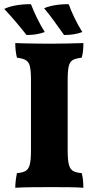

<svg xmlns="http://www.w3.org/2000/svg" viewBox="-35 -882 449 905"><path d="M111 -506Q111 -548 106 -569Q101 -590 86.5 -598.5Q72 -607 45 -610Q37 -640 37 -679Q54 -678 83.5 -677.5Q113 -677 145 -676.5Q177 -676 201 -676Q236 -676 282 -677Q328 -678 358 -679Q358 -660 356.5 -643.5Q355 -627 350 -610Q322 -607 308 -599Q294 -591 289 -569.5Q284 -548 284 -506V-172Q284 -129 289.5 -107Q295 -85 309 -76.5Q323 -68 350 -66Q354 -54 356 -34.5Q358 -15 358 3Q333 1 293.5 0.5Q254 0 208 0Q162 0 115.5 0.5Q69 1 37 3Q37 -14 39.5 -33.5Q42 -53 45 -66Q72 -68 86 -76.5Q100 -85 105.5 -107Q111 -129 111 -172ZM267 -717Q244 -749 221.5 -780.5Q199 -812 173 -843Q195 -853 227.5 -858Q260 -863 289 -862Q299 -833 316.5 -797Q334 -761 353 -731Q334 -724 313.5 -720.5Q293 -717 267 -717ZM90 -717Q65 -749 39.5 -779Q14 -809 -15 -840Q10 -852 45 -857.5Q80 -863 111 -862Q122 -833 139.5 -797Q157 -761 176 -731Q157 -724 136.5 -720.5Q116 -717 90 -717Z"/></svg>

Font: Vollkorn ExtraBold
Style: Regular
Weight: 800
Designer: Friedrich Althausen
Foundry: Friedrich Althausen
Version: Version 5.000; ttfautohint (v1.8.3)